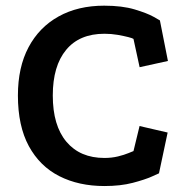

<svg xmlns="http://www.w3.org/2000/svg" viewBox="-20 -629 648 670"><path d="M445.8 -493.2Q443.2 -495.5 427.9 -499.5Q412.5 -503.5 390.4 -507.4Q368.2 -511.2 344.5 -511.2Q257.2 -511.2 210.8 -455Q164.2 -398.8 164.2 -295.8Q164.2 -190.8 211.9 -134.2Q259.5 -77.8 344.5 -77.8Q369.5 -77.8 391.5 -83.1Q413.5 -88.5 428 -94.6Q442.5 -100.8 445.8 -101.8L467 -189.2L565 -166.5L534.8 -24.2Q534.8 -24.2 510.4 -13.2Q486 -2.2 443.4 9Q400.8 20.2 344.5 20.2Q254.8 20.2 186.8 -14.4Q118.8 -49 80.6 -119.2Q42.5 -189.5 42.5 -295.8Q42.5 -394.2 79.6 -464.1Q116.8 -534 184.5 -571.6Q252.2 -609.2 343.5 -609.2Q406.5 -609.2 450 -596.1Q493.5 -583 515.8 -570.5Q538 -558 538 -557.8L566 -416.2L467.2 -394.5Z"/></svg>

Font: Podkova VF Beta
Style: Regular
Weight: 400
Designer: Ilya Yudin
Foundry: Cyreal (www.cyreal.org)
Version: Version 2.100